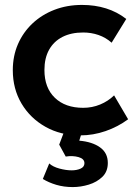

<svg xmlns="http://www.w3.org/2000/svg" viewBox="-20 -535 562 780"><path d="M306 15Q226.5 15 164.8 -19.8Q103 -54.5 67.5 -114.2Q32 -174 32 -250Q32 -307.5 53 -355.8Q74 -404 112 -439.8Q150 -475.5 201.2 -495.2Q252.5 -515 313 -515Q365.5 -515 410.5 -501Q455.5 -487 493 -458L433.5 -361.5Q410 -382.5 380.2 -392.8Q350.5 -403 318 -403Q269 -403 233.8 -385Q198.5 -367 179.5 -333Q160.5 -299 160.5 -250.5Q160.5 -178.5 202.8 -137.8Q245 -97 318 -97Q354.5 -97 387 -110.5Q419.5 -124 443.5 -147.5L500.5 -50.5Q459.5 -20 409 -2.5Q358.5 15 306 15ZM275.5 225Q239.5 225 208.5 215.8Q177.5 206.5 154 192L180 129Q194.5 142.5 221.5 149.8Q248.5 157 271 157Q292 157 307.5 150Q323 143 323 128Q323 110 299 103.2Q275 96.5 247 101L220.5 52.5L248 -20H319.5L302 36.5Q354.5 41 386.2 63.5Q418 86 418 127Q418 162 395.8 183.5Q373.5 205 340.8 215Q308 225 275.5 225Z"/></svg>

Font: Geologica Cursive Medium
Style: Regular
Weight: 500
Designer: Sindre Bremnes, Frode Helland
Foundry: Monokrom Skriftforlag AS
Version: Version 1.010;gftools[0.9.28]